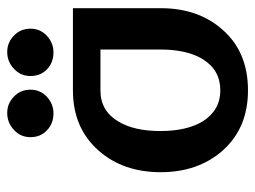

<svg xmlns="http://www.w3.org/2000/svg" viewBox="-108 -603 711 535"><g transform="rotate(-90 247.5 -335.5)"><path d="M263.2 -411.1Q206.1 -411.1 176.8 -361.8Q149.9 -317.9 149.9 -244.1Q149.9 -170.9 176.8 -126Q208 -77.1 263.2 -77.1Q319.8 -77.1 350.1 -126Q377 -169.9 377 -244.1V-411.1ZM492.2 -243.2Q492.2 -138.2 432.1 -70.8Q370.1 0 263.2 0Q158.2 0 95.2 -70.8Q35.2 -139.2 35.2 -243.2Q35.2 -348.1 95.2 -416Q158.2 -487.8 263.2 -487.8H492.2ZM321.8 -560.1Q303.2 -578.1 303.2 -606Q303.2 -633.8 323.2 -651.9Q342.8 -670.9 370.1 -670.9Q397 -670.9 416 -651.9Q435.1 -633.8 435.1 -606Q435.1 -579.1 415 -560.1Q395 -542 369.1 -542Q340.8 -542 321.8 -560.1ZM151.9 -560.1Q132.8 -578.1 132.8 -606Q132.8 -633.8 152.8 -651.9Q172.9 -670.9 200.2 -670.9Q227.1 -670.9 246.1 -651.9Q265.1 -633.8 265.1 -606Q265.1 -579.1 245.1 -560.1Q225.1 -542 199.2 -542Q170.9 -542 151.9 -560.1Z"/></g></svg>

Font: Sukar
Style: Bold
Weight: 700
Designer: Dario Muhafara - Ghiath Alsory
Foundry: Dario Muhafara - Ghiath Alsory
Version: Version 1.00 March 27, 2016, initial release